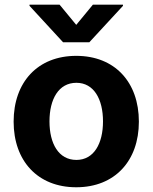

<svg xmlns="http://www.w3.org/2000/svg" viewBox="-20 -792 654 823"><path d="M235.4 -772H106.5V-767L250.4 -610.8H362.9L507.1 -767V-772H378.2L306.8 -685.4ZM306.8 10.7C472.3 10.7 575.3 -102.6 575.3 -270.6C575.3 -439.6 472.3 -552.6 306.8 -552.6C141.3 -552.6 38.4 -439.6 38.4 -270.6C38.4 -102.6 141.3 10.7 306.8 10.7ZM307.5 -106.5C231.2 -106.5 192.1 -176.5 192.1 -271.7C192.1 -366.8 231.2 -437.1 307.5 -437.1C382.5 -437.1 421.5 -366.8 421.5 -271.7C421.5 -176.5 382.5 -106.5 307.5 -106.5Z"/></svg>

Font: TID UI
Style: Bold
Weight: 700
Designer: The TID Project Authors
Foundry: Bakken & Bæck
Version: Version 1.001;hotconv 1.0.109;makeotfexe 2.5.65596